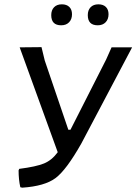

<svg xmlns="http://www.w3.org/2000/svg" viewBox="-20 -860 631 888"><path d="M266 -840Q288 -840 300.5 -828Q313 -816 313 -794Q313 -771 299.5 -757Q286 -743 263 -743Q217 -743 217 -790Q217 -813 230 -826.5Q243 -840 266 -840ZM435 -840Q457 -840 469.5 -828Q482 -816 482 -794Q482 -771 468.5 -757Q455 -743 432 -743Q386 -743 386 -790Q386 -813 399 -826.5Q412 -840 435 -840ZM66 -72 69 -79Q147 -89 183.5 -104Q220 -119 247 -156L71 -641L172 -642L187 -580L296 -260H306L471 -585L496 -641H591L356 -196Q287 -74 237 -36.5Q187 1 83 8L74 6Q66 -29 66 -72Z"/></svg>

Font: Alegreya Sans Medium
Style: Italic
Weight: 500
Italic angle: -7°
Designer: Juan Pablo del Peral
Foundry: Huerta Tipografica
Version: Version 2.007